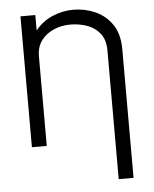

<svg xmlns="http://www.w3.org/2000/svg" viewBox="-58 -720 775 966"><g transform="rotate(-5 329.0 -236.5)"><path d="M81 0V-661H156V-583Q192 -628 243.5 -649.5Q295 -671 347 -671Q406 -671 458.5 -648Q511 -625 544 -576.5Q577 -528 577 -452V198H502V-450Q502 -506 476.5 -538Q451 -570 411 -584Q371 -598 327 -598Q284 -598 245 -582Q206 -566 181 -533.5Q156 -501 156 -452V0Z"/></g></svg>

Font: Questrial
Style: Regular
Weight: 400
Designer: Joe Prince, Laura Meseguer
Foundry: Joe Prince, Laura Meseguer
Version: Version 2.000; ttfautohint (v1.8.3)